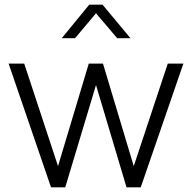

<svg xmlns="http://www.w3.org/2000/svg" viewBox="-20 -804 823 824"><path d="M17 -531H84L229 -91L361 -531H422L554 -91L700 -531H767L584 0H523L392 -439L260 0H199ZM363 -784H420L540 -640H483L392 -747L302 -640H245Z"/></svg>

Font: Evergrow Sans
Style: Light
Weight: 300
Foundry: 10Web
Version: Version 1.000